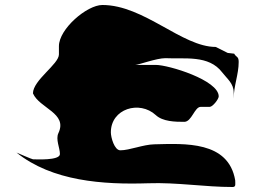

<svg xmlns="http://www.w3.org/2000/svg" viewBox="-20 -740 1022 769"><path d="M892 -528 844 -552C709 -552 557 -720 390 -720C328 -720 216 -624 216 -555V-522C216 -483 112 -419 112 -366C138 -306 252 -287 214 -207C202 -182 220 -148 220 -123C220 -96 122 -102 112 -102C108 -102 46 -129 46 -129C189 -14 393 0 574 -6C689 -10 799 9 912 9C926 9 922 -4 922 -18C895 -176 720 -165 598 -162C553 -161 499 -138 462 -138C438 -138 424 -190 424 -210C424 -305 539 -339 604 -279C632 -253 681 -252 718 -252C748 -252 759 -312 784 -312H820C832 -312 856 -343 856 -354C856 -419 655 -480 604 -480H522C534 -480 607 -507 642 -507C720 -503 816 -521 870 -450C890 -424 916 -406 916 -369V-345C916 -396 936 -442 936 -492C936 -515 926 -510 918 -525Z"/></svg>

Font: CISF Camouflage Kit
Style: Regular
Weight: 400
Designer: Robert Jablonski, Jasper
Foundry: Cannot Into Space Fonts
Version: Version 1.27